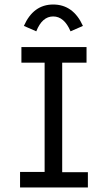

<svg xmlns="http://www.w3.org/2000/svg" viewBox="-20 -832 490 852"><path d="M69 0V-69H178V-554H75V-623H364V-554H256V-68H370V0ZM141 -693 86 -717Q128 -812 216 -812Q305 -812 348 -717L293 -693Q265 -759 216 -759Q167 -759 141 -693Z"/></svg>

Font: Inconsolata SemiCondensed Medium
Style: Regular
Weight: 500
Width: 4
Monospace: yes
Designer: Raph Levien, Cyreal, Brenton Simpson
Foundry: Raph Levien, Cyreal, Google
Version: Version 3.001; ttfautohint (v1.8.2.53-6de2)